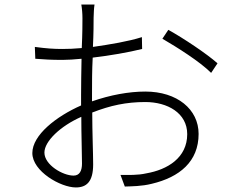

<svg xmlns="http://www.w3.org/2000/svg" viewBox="-20 -808 1040 843"><path d="M384 -396C384 -443 384 -499 387 -555C463 -564 544 -578 604 -593L603 -645C543 -626 464 -613 388 -602C391 -662 391 -709 391 -730C392 -753 392 -769 395 -788H337C340 -772 342 -748 342 -728C342 -709 342 -661 339 -597C308 -594 278 -593 253 -593C217 -593 185 -595 133 -602L135 -550C170 -547 207 -545 254 -545C278 -545 307 -547 338 -550C337 -494 336 -439 336 -392V-345C227 -297 122 -215 122 -136C122 -56 246 15 313 15C360 15 389 -10 389 -86C389 -134 385 -228 385 -314C465 -345 534 -360 618 -360C715 -360 802 -312 802 -219C802 -115 715 -63 623 -47C584 -38 544 -40 509 -40L528 11C559 10 602 10 646 -1C769 -30 852 -99 852 -220C852 -328 758 -406 618 -406C546 -406 464 -391 384 -363ZM693 -638C758 -600 857 -538 907 -488L935 -530C889 -571 786 -640 719 -677ZM303 -37C256 -37 175 -84 175 -138C175 -188 246 -255 337 -295C337 -215 340 -132 340 -90C340 -59 330 -37 303 -37Z"/></svg>

Font: Spoqa Han Sans Neo Light
Style: Regular
Weight: 300
Designer: [Spoqa Han Sans Neo] Dong-huui Kim  Younghwa Kang  Yujin Lee  [Noto Sans] Ryoko NISHIZUKA  (kana & ideographs); Paul D. 
Foundry: Spoqa (http://www.spoqa-han-sans.com)
Version: Version 1.000